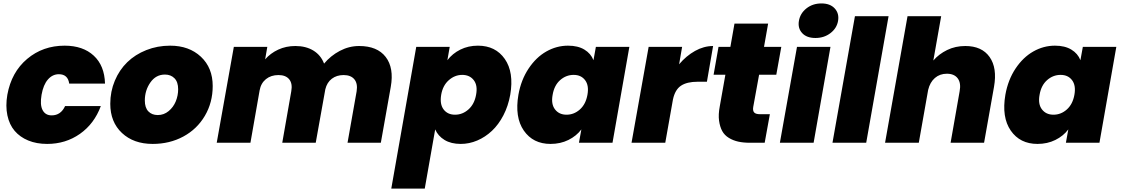

<svg xmlns="http://www.w3.org/2000/svg" viewBox="-20 -835 6557 1123"><path d="M22.9 -280.8Q46.9 -413.1 138.9 -490.5Q231 -567.9 357.9 -567.9Q465.3 -567.9 528.3 -509.5Q591.3 -451.2 594.2 -346.2H384.8Q377 -400.9 324.2 -400.9Q287.1 -400.9 260.3 -370.1Q233.4 -339.4 223.1 -280.8Q212.9 -221.7 229.2 -190.9Q245.6 -160.2 282.2 -160.2Q335.9 -160.2 360.8 -214.8H569.8Q531.2 -110.8 447.5 -52Q363.8 6.8 255.9 6.8Q193.8 6.8 145.3 -13.2Q96.7 -33.2 65.7 -69.6Q34.7 -106 23.2 -160.4Q11.7 -214.8 22.9 -280.8Z M1224.1 -332Q1224.1 -235.4 1178.2 -157.5Q1132.3 -79.6 1052.2 -36.4Q972.2 6.8 873 6.8Q761.7 6.8 693.4 -57.1Q625 -121.1 625 -228Q625 -299.8 651.6 -363Q678.2 -426.3 724.4 -471.2Q770.5 -516.1 835.7 -542Q900.9 -567.9 975.1 -567.9Q1085.9 -567.9 1155 -503.2Q1224.1 -438.5 1224.1 -332ZM827.1 -247.1Q827.1 -205.1 847.7 -183.6Q868.2 -162.1 902.8 -162.1Q938.5 -162.1 966.3 -185.1Q994.1 -208 1008.1 -242.2Q1022 -276.4 1022 -313Q1022 -355.5 1000.5 -377.2Q979 -398.9 944.8 -398.9Q891.6 -398.9 859.4 -352.5Q827.1 -306.2 827.1 -247.1Z M2012.7 0 2065.9 -300.8Q2073.2 -346.2 2052.7 -371.1Q2032.2 -396 1989.7 -396Q1949.2 -396 1920.9 -374.5Q1892.6 -353 1882.8 -313L1826.7 0H1630.9L1683.6 -300.8Q1691.9 -346.2 1671.6 -371.1Q1651.4 -396 1608.9 -396Q1564.9 -396 1535.4 -372.1Q1505.9 -348.1 1498.5 -306.2L1444.8 0H1247.6L1347.7 -561H1543.5L1530.8 -487.8Q1561.5 -523.4 1607.2 -544.7Q1652.8 -565.9 1707.5 -565.9Q1769.5 -565.9 1813.2 -539.1Q1856.9 -512.2 1875.5 -462.9Q1913.6 -508.8 1967.5 -537.4Q2021.5 -565.9 2080.6 -565.9Q2186.5 -565.9 2235.8 -502Q2285.2 -438 2265.6 -327.1L2207.5 0Z M2596.7 -482.9Q2626.5 -522 2672.6 -544.9Q2718.8 -567.9 2775.4 -567.9Q2878.4 -567.9 2932.6 -490Q2986.8 -412.1 2964.4 -280.8Q2952.6 -214.8 2924.3 -160.4Q2896 -106 2857.2 -69.6Q2818.4 -33.2 2771.5 -13.2Q2724.6 6.8 2674.8 6.8Q2618.2 6.8 2580.1 -16.4Q2542 -39.6 2525.4 -78.1L2464.4 268.1H2268.6L2414.6 -561H2610.4ZM2764.6 -280.8Q2774.9 -335.4 2751 -366.2Q2727.1 -397 2683.6 -397Q2640.1 -397 2605 -366Q2569.8 -335 2560.5 -280.8Q2551.3 -225.6 2574.7 -194.8Q2598.1 -164.1 2641.6 -164.1Q2685.5 -164.1 2720.2 -195.1Q2754.9 -226.1 2764.6 -280.8Z M3012.2 -280.8Q3027.8 -368.2 3071.8 -434.1Q3115.7 -500 3175.5 -533.9Q3235.4 -567.9 3302.2 -567.9Q3360.4 -567.9 3398.2 -544.9Q3436 -522 3451.2 -482.9L3465.3 -561H3661.1L3562.5 0H3366.2L3380.4 -78.1Q3351.6 -39.6 3304.7 -16.4Q3257.8 6.8 3200.2 6.8Q3097.7 6.8 3043.7 -71.3Q2989.7 -149.4 3012.2 -280.8ZM3416 -280.8Q3425.8 -335 3402.3 -366Q3378.9 -397 3335.4 -397Q3291 -397 3256.3 -366.5Q3221.7 -335.9 3212.4 -280.8Q3202.1 -226.6 3226.1 -195.3Q3250 -164.1 3293.5 -164.1Q3337.4 -164.1 3371.8 -194.8Q3406.2 -225.6 3416 -280.8Z M3871.1 0H3673.8L3773.9 -561H3969.7L3952.1 -459Q3993.7 -508.3 4045.2 -537.1Q4096.7 -565.9 4150.9 -565.9L4114.7 -356.9H4060.1Q3998 -356.9 3963.1 -333.7Q3928.2 -310.5 3916 -252.9Z M4189.9 -212.9 4222.7 -397.9H4153.8L4182.6 -561H4252L4275.9 -696.8H4472.7L4448.7 -561H4549.8L4520.5 -397.9H4419.9L4385.7 -210Q4381.8 -187.5 4391.1 -177.2Q4400.4 -167 4425.8 -167H4482.9L4452.6 0H4366.7Q4328.1 0 4298.1 -6.6Q4268.1 -13.2 4242.9 -28.6Q4217.8 -43.9 4204.3 -68.4Q4190.9 -92.8 4185.8 -128.7Q4180.7 -164.6 4189.9 -212.9Z M4541.5 0 4641.6 -561H4837.4L4738.8 0ZM4749.5 -612.8Q4698.2 -612.8 4671.9 -641.4Q4645.5 -669.9 4652.8 -712.9Q4660.2 -756.8 4696.8 -785.9Q4733.4 -814.9 4784.7 -814.9Q4835.4 -814.9 4862.3 -785.6Q4889.2 -756.3 4881.8 -712.9Q4874.5 -669.9 4837.4 -641.4Q4800.3 -612.8 4749.5 -612.8Z M4849.1 0 4980.5 -740.2H5177.2L5046.4 0Z M5156.7 0 5288.1 -740.2H5484.9L5439 -481Q5471.7 -519 5519.8 -542.5Q5567.9 -565.9 5626 -565.9Q5722.7 -565.9 5768.1 -501.7Q5813.5 -437.5 5793.9 -327.1L5735.8 0H5540L5592.8 -300.8Q5602.1 -349.1 5581.8 -376.5Q5561.5 -403.8 5518.1 -403.8Q5477.1 -403.8 5448.2 -378.9Q5419.4 -354 5408.7 -309.1L5354 0Z M5860.4 -280.8Q5876 -368.2 5919.9 -434.1Q5963.9 -500 6023.7 -533.9Q6083.5 -567.9 6150.4 -567.9Q6208.5 -567.9 6246.3 -544.9Q6284.2 -522 6299.3 -482.9L6313.5 -561H6509.3L6410.6 0H6214.4L6228.5 -78.1Q6199.7 -39.6 6152.8 -16.4Q6106 6.8 6048.3 6.8Q5945.8 6.8 5891.8 -71.3Q5837.9 -149.4 5860.4 -280.8ZM6264.2 -280.8Q6273.9 -335 6250.5 -366Q6227.1 -397 6183.6 -397Q6139.2 -397 6104.5 -366.5Q6069.8 -335.9 6060.5 -280.8Q6050.3 -226.6 6074.2 -195.3Q6098.1 -164.1 6141.6 -164.1Q6185.5 -164.1 6220 -194.8Q6254.4 -225.6 6264.2 -280.8Z"/></svg>

Font: Poppins ExtraBold
Style: Italic
Weight: 800
Italic angle: -10°
Designer: Ninad Kale (Devanagari), Jonny Pinhorn (Latin)
Foundry: Indian Type Foundry
Version: Version 3.200;PS 1.000;hotconv 16.6.54;makeotf.lib2.5.65590